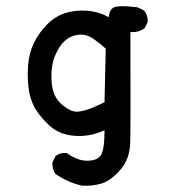

<svg xmlns="http://www.w3.org/2000/svg" viewBox="-20 -458 540 609"><path d="M240.2 130.9Q195.3 121.1 156.2 93.8Q144.5 78.1 146.5 56.6L156.2 37.1Q169.9 25.4 191.4 27.3Q226.6 52.7 258.8 51.8Q291 50.8 301.3 32.2Q311.5 13.7 311.5 -44.9Q265.6 -23.4 215.8 -27.3Q166 -31.2 133.8 -62.5Q101.6 -93.8 87.9 -120.6Q74.2 -147.5 70.3 -181.6Q66.4 -215.8 69.3 -252.9Q72.3 -290 87.9 -322.3Q103.5 -354.5 129.9 -380.9Q156.2 -407.2 188.5 -417Q220.7 -426.8 257.3 -423.8Q293.9 -420.9 325.2 -403.3Q327.1 -433.6 349.6 -437Q372.1 -440.4 417 -434.6L436.5 -424.8Q450.2 -409.2 448.2 -387.7L438.5 -368.2Q418.9 -354.5 393.6 -356.4Q394.5 -58.6 393.1 -5.9Q391.6 46.9 361.3 81.1Q331.1 115.2 302.2 124Q273.4 132.8 240.2 130.9ZM273.4 -116.2 311.5 -133.8 315.4 -303.7Q293.9 -323.2 272.9 -336.9Q252 -350.6 227.5 -347.7Q203.1 -344.7 185.1 -328.1Q167 -311.5 153.8 -279.3Q140.6 -247.1 143.6 -199.2Q146.5 -151.4 176.8 -126Q207 -100.6 229.5 -104Q252 -107.4 273.4 -116.2Z"/></svg>

Font: JasonHandwriting2
Style: Regular
Weight: 400
Version: Version 1.05.10